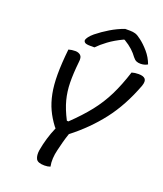

<svg xmlns="http://www.w3.org/2000/svg" viewBox="-167 -1043 985 1157"><g transform="rotate(20 325.5 -464.0)"><path d="M294 0Q278 6 257 6Q213 6 202.5 -15Q192 -36 197 -70Q204 -110 215.5 -149Q227 -188 244 -227Q240 -231 236 -236Q205 -277 185 -320Q165 -363 154.5 -416Q144 -469 144 -538Q144 -607 154 -700Q174 -706 197 -706Q217 -706 230.5 -694.5Q244 -683 239 -649Q231 -573 232 -516.5Q233 -460 246.5 -408Q260 -356 292 -294L302 -293Q370 -358 417 -417.5Q464 -477 497.5 -544.5Q531 -612 559 -700Q570 -703 579.5 -704.5Q589 -706 603 -706Q634 -706 645.5 -692.5Q657 -679 646 -647Q593 -506 515 -405Q437 -304 331 -222Q321 -193 313.5 -165Q306 -137 299 -107Q292 -79 290.5 -52Q289 -25 294 0ZM433 -934H465Q483 -934 498.5 -929.5Q514 -925 537 -907Q565 -886 593 -853.5Q621 -821 636 -780Q616 -768 591 -768Q575 -768 564 -773Q553 -778 542 -792Q527 -813 506.5 -832Q486 -851 453 -871H448Q395 -846 358 -818.5Q321 -791 297 -766H271Q244 -766 235.5 -772.5Q227 -779 228 -789Q230 -797 239 -809.5Q248 -822 267 -838Q303 -867 345.5 -892.5Q388 -918 433 -934Z"/></g></svg>

Font: Recursive Mn Csl St
Style: Italic
Weight: 400
Italic angle: -15°
Monospace: yes
Version: Version 1.079;hotconv 1.0.112;makeotfexe 2.5.65598; ttfautoh